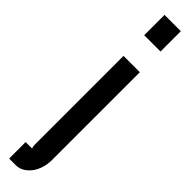

<svg xmlns="http://www.w3.org/2000/svg" viewBox="-297 -636 747 747"><g transform="rotate(45 77.0 -262.5)"><path d="M9.8 58.1H45.9Q42 54.2 42 34.2V-448.2H131.8V34.2Q131.8 57.1 125.5 78.1Q119.1 99.1 107.7 114.5Q96.2 129.9 80.6 139.4Q64.9 148.9 46.9 148.9H9.8ZM42 -562V-673.8H131.8V-562Z"/></g></svg>

Font: Fundamental  Brigade Condensed
Style: Regular
Weight: 400
Width: 3
Designer: Peter Wiegel, original typeface by Carl Albert Fahrenwaldt 1901
Foundry: Peter Wiegel
Version: Version 0.000 2012 initial release